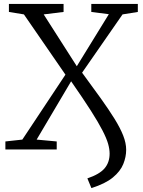

<svg xmlns="http://www.w3.org/2000/svg" viewBox="-20 -763 731 980"><path d="M446.5 197 426 147.5Q488 126.5 513.8 96.2Q539.5 66 539.5 21Q539.5 -1.5 531.8 -29Q524 -56.5 503.2 -97Q482.5 -137.5 443.8 -198.2Q405 -259 343 -348L167 -50.5L269.5 -41V0H7.5V-41L94 -50.5L314 -382L102 -689.5L25.5 -702V-743H304.5V-702L203 -689.5L372 -425L535.5 -690.5L446 -702V-743H683.5V-702L605.5 -689.5L399 -392Q452.5 -319.5 494 -261.5Q535.5 -203.5 564.5 -156.8Q593.5 -110 608.8 -71.2Q624 -32.5 624 1.5Q624 38 609.2 74.5Q594.5 111 556.2 142.8Q518 174.5 446.5 197Z"/></svg>

Font: Merriweather 28pt Light
Style: Regular
Weight: 300
Version: Version 2.100